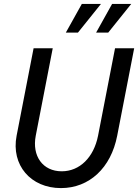

<svg xmlns="http://www.w3.org/2000/svg" viewBox="-20 -947 707 983"><path d="M292 16C437 16 548 -87 580 -252L667 -700H569L482 -252C460 -141 388 -70 296 -70C199 -70 143 -148 163 -252L250 -700H152L65 -252C36 -102 137 16 292 16ZM317 -780H379L497 -927H399ZM472 -780H534L652 -927H554Z"/></svg>

Font: Uncut Sans Medium Italic
Style: Regular
Weight: 500
Italic angle: -11°
Designer: Kasper Nordkvist
Foundry: UNCUT.wtf
Version: Version 1.304;Glyphs 3.2 (3246)